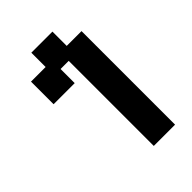

<svg xmlns="http://www.w3.org/2000/svg" viewBox="-195 -722 817 817"><g transform="rotate(-45 213.0 -313.5)"><path d="M237 11V-501H188V-416H61V-552H149V-638H276V-552H365V11Z"/></g></svg>

Font: Pixelify Sans
Style: Bold
Weight: 700
Designer: Stefie Justprince
Foundry: Typecalism Foundryline
Version: Version 1.000